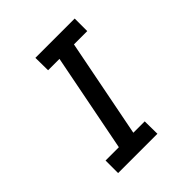

<svg xmlns="http://www.w3.org/2000/svg" viewBox="-185 -795 919 919"><g transform="rotate(-45 275.0 -335.0)"><path d="M355 0H89V-85H179L277 -585H200L199 -670H465V-585H375L277 -85H354Z"/></g></svg>

Font: Lode Dark Term
Style: Bold Italic
Weight: 700
Italic angle: -11°
Monospace: yes
Designer: Belleve Invis
Foundry: Belleve Invis
Version: Version 29.2.0